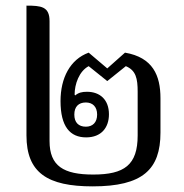

<svg xmlns="http://www.w3.org/2000/svg" viewBox="-20 -652 654 682"><path d="M309 10C487 10 550 -50 550 -181V-303C550 -384 523 -448 424 -465L361 -409L295 -465C229 -441 195 -375 195 -293C195 -202 229 -164 286 -164C340 -164 367 -199 367 -246C367 -298 335 -326 289 -326C271 -326 259 -323 247 -313L245 -316C245 -353 261 -399 295 -417L361 -364L427 -417C463 -402 469 -373 469 -326V-171C469 -66 422 -32 311 -32C206 -32 156 -62 156 -151V-577C156 -629 126 -632 74 -632V-171C74 -38 149 10 309 10ZM285 -202C259 -202 244 -217 244 -245C244 -273 259 -288 285 -288C309 -288 325 -273 325 -245C325 -217 309 -202 285 -202Z"/></svg>

Font: Noto Serif Thai SemiCondensed
Style: Regular
Weight: 400
Width: 4
Designer: Monotype Design Team
Foundry: Monotype Imaging Inc.
Version: Version 2.002